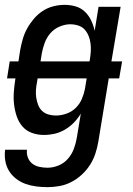

<svg xmlns="http://www.w3.org/2000/svg" viewBox="-29 -548 549 791"><path d="M167 223Q143 223 120 220Q97 217 76 209.5Q55 202 37.5 188.5Q20 175 8.5 156.5Q-3 138 -7 115.5Q-11 93 -8 69H82Q80 86 86 101.5Q92 117 104.5 126.5Q117 136 133.5 139.5Q150 143 167 143Q189 143 211.5 134Q234 125 250 107Q266 89 274.5 67Q283 45 287 22L304 -80Q292 -60 275.5 -43Q259 -26 238.5 -14Q218 -2 196 3Q174 8 152 8Q126 8 102.5 -0.5Q79 -9 63.5 -27Q48 -45 40 -68.5Q32 -92 29 -117.5Q26 -143 28 -169Q30 -195 34 -221L35 -225H0L11 -295H47L54 -341Q58 -363 64.5 -386Q71 -409 82.5 -430Q94 -451 110 -470Q126 -489 146.5 -502.5Q167 -516 190.5 -522Q214 -528 237 -528Q261 -528 283 -521.5Q305 -515 321 -499.5Q337 -484 346.5 -464Q356 -444 361 -421L377 -520H468L430 -295H474L462 -225H419L376 36Q372 60 364 84.5Q356 109 342 131Q328 153 308 171.5Q288 190 264.5 202Q241 214 216 218.5Q191 223 167 223ZM138 -295H340L341 -302Q344 -319 345 -336Q346 -353 344 -369Q342 -385 336 -400Q330 -415 319.5 -426.5Q309 -438 293 -443Q277 -448 260 -448Q239 -448 216.5 -438.5Q194 -429 178.5 -411Q163 -393 155 -371Q147 -349 143 -327ZM201 -72Q222 -72 244 -79.5Q266 -87 282.5 -103Q299 -119 308 -140Q317 -161 321 -182L328 -225H126L123 -207Q120 -192 119 -176Q118 -160 120.5 -144.5Q123 -129 128.5 -115Q134 -101 144.5 -91Q155 -81 170 -76.5Q185 -72 201 -72Z"/></svg>

Font: Iosevka SS04 Medium Oblique
Style: Regular
Weight: 500
Italic angle: -9°
Monospace: yes
Designer: Belleve Invis
Foundry: Belleve Invis
Version: Version 19.0.0; ttfautohint (v1.8.4)